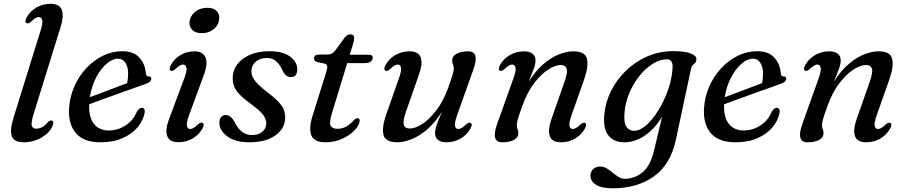

<svg xmlns="http://www.w3.org/2000/svg" viewBox="-20 -738 4774 1010"><path d="M299 -597 157.5 -140.5Q142.5 -93 147.2 -77Q152 -61 169.5 -61Q204 -61 232 -95.5Q243.5 -106.5 252.5 -103.5Q266.5 -99 256 -75.5Q242 -40 199 -14.8Q156 10.5 104.5 10.5Q54.5 10.5 42.5 -20.8Q30.5 -52 50.5 -117L193.5 -577Q206 -617 202 -632.8Q198 -648.5 184.5 -648.5Q176.5 -648.5 167.2 -643.2Q158 -638 144.5 -625Q129 -611.5 120 -616Q107.5 -622 120 -646Q138 -679 171.8 -698.5Q205.5 -718 246 -718Q292.5 -718 304.8 -686.8Q317 -655.5 299 -597Z M740 -141.5Q732.5 -103 703.5 -68.2Q674.5 -33.5 625.2 -11.5Q576 10.5 508 10.5Q420.5 10.5 379.2 -37.5Q338 -85.5 343.5 -169.5Q347.5 -229.5 371.2 -283.5Q395 -337.5 433.8 -379.2Q472.5 -421 521.2 -444.8Q570 -468.5 623.5 -468.5Q683 -468.5 713.2 -435Q743.5 -401.5 747 -353.5Q748.5 -336 761.5 -336Q776 -336.5 776 -323.5Q776 -316 769 -309Q762 -302 743 -295.5Q720.5 -287.5 683.2 -274.2Q646 -261 603 -245.5Q560 -230 519.2 -215.2Q478.5 -200.5 449 -189.5Q446.5 -120.5 474.5 -86Q502.5 -51.5 552 -51.5Q598.5 -51.5 639.8 -77.8Q681 -104 700.5 -152Q713 -171 726 -171Q734 -171 738.8 -164Q743.5 -157 740 -141.5ZM601 -429.5Q572 -429.5 540.8 -402.8Q509.5 -376 485.5 -330.2Q461.5 -284.5 452.5 -226.5Q480.5 -237 516 -250.5Q551.5 -264 586.8 -277.2Q622 -290.5 649 -301Q653.5 -322 654 -352.5Q654 -386 639.5 -407.8Q625 -429.5 601 -429.5Z M1040.5 -563.5Q1008 -563.5 991 -581.2Q974 -599 977 -624Q980 -653.5 1006 -675.2Q1032 -697 1071 -697Q1104.5 -697 1120.5 -679.2Q1136.5 -661.5 1133 -636Q1130 -605.5 1104.2 -584.5Q1078.5 -563.5 1040.5 -563.5ZM974 -130.5Q959.5 -91.5 963.2 -75.5Q967 -59.5 980.5 -59.5Q988.5 -59.5 998 -64.8Q1007.5 -70 1020.5 -83Q1036 -96.5 1045 -92Q1057.5 -86 1045 -62Q1027 -29 993.2 -9.5Q959.5 10 919 10Q872 10 859.8 -21.5Q847.5 -53 869 -111L950 -327.5Q964.5 -366.5 960.5 -382.5Q956.5 -398.5 943 -398.5Q935 -398.5 925.8 -393.2Q916.5 -388 903 -375Q887.5 -361.5 878.5 -366Q866.5 -372 879 -396Q896.5 -429 929.8 -448.5Q963 -468 1003.5 -468Q1046.5 -468 1060.8 -436.5Q1075 -405 1052.5 -344Z M1306 -27.5Q1339.5 -27.5 1360 -44.8Q1380.5 -62 1380.5 -89Q1380.5 -111 1365 -132.8Q1349.5 -154.5 1299.5 -191.5Q1244.5 -231.5 1224.2 -260Q1204 -288.5 1204 -327.5Q1204 -365.5 1227 -397.8Q1250 -430 1293.5 -449.2Q1337 -468.5 1397.5 -468.5Q1468.5 -468.5 1506 -440.2Q1543.5 -412 1543.5 -374.5Q1544 -332.5 1510 -332.5Q1495.5 -332.5 1484.5 -341.8Q1473.5 -351 1462.5 -375Q1448.5 -403 1430 -418Q1411.5 -433 1384 -433Q1347 -433 1324.8 -413.2Q1302.5 -393.5 1302.5 -363.5Q1302.5 -340.5 1318 -317.5Q1333.5 -294.5 1382.5 -256Q1421.5 -226.5 1442.8 -204.5Q1464 -182.5 1472 -162.8Q1480 -143 1480 -119Q1480 -62.5 1429 -26Q1378 10.5 1292 10.5Q1215.5 10.5 1174.5 -21.5Q1133.5 -53.5 1134 -92.5Q1134 -111 1143 -122Q1152 -133 1166.5 -133Q1196.5 -133 1217.5 -89.5Q1235.5 -55.5 1257.5 -41.5Q1279.5 -27.5 1306 -27.5Z M1687.5 -403.5 1648.5 -411.5Q1632 -416.5 1632 -431.5Q1632 -451 1660 -451H1704Q1725.5 -451 1742 -470L1795 -543Q1806.5 -557 1824 -557Q1843 -557 1843 -538.5Q1843 -527 1836 -502.5L1820 -450H1922.5Q1940.5 -450 1940.5 -434Q1940.5 -421 1929 -413.5Q1917.5 -406 1898 -406H1806.5L1727 -145.5Q1711 -94 1719 -77.2Q1727 -60.5 1755 -60.5Q1778 -60.5 1798.2 -70.5Q1818.5 -80.5 1840.5 -105Q1851 -116 1860 -116Q1873.5 -116 1872 -101Q1870 -79.5 1845.8 -53.2Q1821.5 -27 1781.2 -8.2Q1741 10.5 1692 10.5Q1633.5 10.5 1618.2 -25Q1603 -60.5 1624 -128.5L1695 -355Q1703 -380.5 1701.2 -390.5Q1699.5 -400.5 1687.5 -403.5Z M2455.5 -91.5Q2467.5 -85.5 2455 -62Q2437 -29 2403 -9.2Q2369 10.5 2328 10.5Q2300.5 10.5 2284.5 -1.8Q2268.5 -14 2268.5 -38Q2268.5 -56.5 2277.8 -82.2Q2287 -108 2304.5 -150Q2267 -90.5 2225.2 -55.5Q2183.5 -20.5 2143 -5Q2102.5 10.5 2070 10.5Q2006.5 10.5 1997.2 -29Q1988 -68.5 2012 -137L2079 -327.5Q2093 -367 2089.5 -382.8Q2086 -398.5 2072.5 -398.5Q2064.5 -398.5 2055.2 -393.2Q2046 -388 2032.5 -375Q2017 -361.5 2008 -366Q1995.5 -372 2008 -396Q2026 -429 2059.8 -448.5Q2093.5 -468 2134 -468Q2181 -468 2193 -436.5Q2205 -405 2184.5 -347.5L2116 -151.5Q2098.5 -102 2104 -82Q2109.5 -62 2136.5 -62Q2164.5 -62 2201.8 -86Q2239 -110 2275.8 -158.2Q2312.5 -206.5 2338.5 -278.5Q2355 -325 2361 -345.2Q2367 -365.5 2367 -377Q2367 -390.5 2362.8 -399.5Q2358.5 -408.5 2358.5 -421Q2358.5 -442.5 2381.5 -455.2Q2404.5 -468 2443 -468Q2505 -468 2469.5 -370.5L2384 -130.5Q2370 -91 2373.8 -75.2Q2377.5 -59.5 2391 -59.5Q2399 -59.5 2408.2 -64.5Q2417.5 -69.5 2431 -82.5Q2446 -96 2455.5 -91.5Z M2610 -366Q2598 -372 2610.5 -396Q2628.5 -429 2662.2 -448.5Q2696 -468 2737.5 -468Q2765 -468 2781 -455.8Q2797 -443.5 2797 -419.5Q2797 -401 2787.5 -375.2Q2778 -349.5 2761 -308Q2798 -367 2840 -402.2Q2882 -437.5 2922.5 -452.8Q2963 -468 2995.5 -468Q3058.5 -468 3067.8 -428.5Q3077 -389 3053 -320.5L2986 -130.5Q2972 -91 2975.8 -75.2Q2979.5 -59.5 2993 -59.5Q3001 -59.5 3010.2 -64.5Q3019.5 -69.5 3033 -82.5Q3048 -96 3057.5 -91.5Q3069.5 -85.5 3057 -62Q3039 -29 3005.5 -9.2Q2972 10.5 2931 10.5Q2884.5 10.5 2872.5 -21Q2860.5 -52.5 2880.5 -110.5L2949 -306Q2967 -356 2961.2 -376Q2955.5 -396 2928.5 -396Q2901 -396 2863.5 -371.8Q2826 -347.5 2789.2 -299.5Q2752.5 -251.5 2727 -179Q2710 -132.5 2704.2 -112.2Q2698.5 -92 2698.5 -81Q2698.5 -67.5 2702.5 -58.5Q2706.5 -49.5 2706.5 -36.5Q2706.5 -15 2683.8 -2.2Q2661 10.5 2622 10.5Q2560.5 10.5 2595.5 -87L2681.5 -327.5Q2695.5 -366.5 2691.8 -382.5Q2688 -398.5 2674.5 -398.5Q2666.5 -398.5 2657.2 -393.2Q2648 -388 2634.5 -375Q2619 -361.5 2610 -366Z M3535 -1Q3507.5 127 3420 189.8Q3332.5 252.5 3204 252.5Q3144.5 252.5 3115.2 234Q3086 215.5 3086 186Q3086 166 3100 152Q3114 138 3137.5 138Q3155.5 138 3171.5 147.8Q3187.5 157.5 3202.8 170.2Q3218 183 3233.8 192.8Q3249.5 202.5 3267 202.5Q3317.5 202.5 3359.2 169Q3401 135.5 3420.5 54L3463 -124.5Q3424 -60 3372.2 -24.8Q3320.5 10.5 3263 10.5Q3211 10.5 3181.8 -23.8Q3152.5 -58 3158.5 -131.5Q3163.5 -196 3192.8 -256.2Q3222 -316.5 3271 -364.5Q3320 -412.5 3384 -440.8Q3448 -469 3521.5 -469Q3584.5 -469 3615 -456.2Q3645.5 -443.5 3643.5 -424.5Q3642.5 -413 3636.8 -407.2Q3631 -401.5 3624.5 -395.8Q3618 -390 3615.5 -378.5ZM3265 -142Q3261 -89.5 3276.2 -69.8Q3291.5 -50 3315 -50Q3346.5 -50 3380.5 -80.2Q3414.5 -110.5 3444.2 -159.2Q3474 -208 3494 -264.8Q3514 -321.5 3517.5 -375Q3523 -426 3488.5 -426Q3451 -426 3413 -402Q3375 -378 3342.8 -337.5Q3310.5 -297 3289.5 -246.2Q3268.5 -195.5 3265 -142Z M4080 -141.5Q4072.5 -103 4043.5 -68.2Q4014.5 -33.5 3965.2 -11.5Q3916 10.5 3848 10.5Q3760.5 10.5 3719.2 -37.5Q3678 -85.5 3683.5 -169.5Q3687.5 -229.5 3711.2 -283.5Q3735 -337.5 3773.8 -379.2Q3812.5 -421 3861.2 -444.8Q3910 -468.5 3963.5 -468.5Q4023 -468.5 4053.2 -435Q4083.5 -401.5 4087 -353.5Q4088.5 -336 4101.5 -336Q4116 -336.5 4116 -323.5Q4116 -316 4109 -309Q4102 -302 4083 -295.5Q4060.5 -287.5 4023.2 -274.2Q3986 -261 3943 -245.5Q3900 -230 3859.2 -215.2Q3818.5 -200.5 3789 -189.5Q3786.5 -120.5 3814.5 -86Q3842.5 -51.5 3892 -51.5Q3938.5 -51.5 3979.8 -77.8Q4021 -104 4040.5 -152Q4053 -171 4066 -171Q4074 -171 4078.8 -164Q4083.5 -157 4080 -141.5ZM3941 -429.5Q3912 -429.5 3880.8 -402.8Q3849.5 -376 3825.5 -330.2Q3801.5 -284.5 3792.5 -226.5Q3820.5 -237 3856 -250.5Q3891.5 -264 3926.8 -277.2Q3962 -290.5 3989 -301Q3993.5 -322 3994 -352.5Q3994 -386 3979.5 -407.8Q3965 -429.5 3941 -429.5Z M4215.5 -366Q4203.5 -372 4216 -396Q4234 -429 4267.8 -448.5Q4301.5 -468 4343 -468Q4370.5 -468 4386.5 -455.8Q4402.5 -443.5 4402.5 -419.5Q4402.5 -401 4393 -375.2Q4383.5 -349.5 4366.5 -308Q4403.5 -367 4445.5 -402.2Q4487.5 -437.5 4528 -452.8Q4568.5 -468 4601 -468Q4664 -468 4673.2 -428.5Q4682.5 -389 4658.5 -320.5L4591.5 -130.5Q4577.5 -91 4581.2 -75.2Q4585 -59.5 4598.5 -59.5Q4606.5 -59.5 4615.8 -64.5Q4625 -69.5 4638.5 -82.5Q4653.5 -96 4663 -91.5Q4675 -85.5 4662.5 -62Q4644.5 -29 4611 -9.2Q4577.5 10.5 4536.5 10.5Q4490 10.5 4478 -21Q4466 -52.5 4486 -110.5L4554.5 -306Q4572.5 -356 4566.8 -376Q4561 -396 4534 -396Q4506.5 -396 4469 -371.8Q4431.5 -347.5 4394.8 -299.5Q4358 -251.5 4332.5 -179Q4315.5 -132.5 4309.8 -112.2Q4304 -92 4304 -81Q4304 -67.5 4308 -58.5Q4312 -49.5 4312 -36.5Q4312 -15 4289.2 -2.2Q4266.5 10.5 4227.5 10.5Q4166 10.5 4201 -87L4287 -327.5Q4301 -366.5 4297.2 -382.5Q4293.5 -398.5 4280 -398.5Q4272 -398.5 4262.8 -393.2Q4253.5 -388 4240 -375Q4224.5 -361.5 4215.5 -366Z"/></svg>

Font: Fraunces 9pt S000
Style: Italic
Weight: 400
Italic angle: -16°
Version: Version 1.000; ttfautohint (v1.8.3)